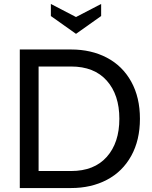

<svg xmlns="http://www.w3.org/2000/svg" viewBox="-20 -950 767 970"><path d="M80 -700H339Q441 -700 520 -658.5Q599 -617 643 -537.5Q687 -458 687 -350Q687 -242 643 -162.5Q599 -83 520 -41.5Q441 0 339 0H80ZM339 -86Q456 -86 519.5 -157.5Q583 -229 583 -350Q583 -471 519.5 -542.5Q456 -614 339 -614H175V-86ZM364 -864 491 -930V-869L364 -779L237 -869V-930Z"/></svg>

Font: Cabin
Style: Regular
Weight: 400
Designer: Pablo Impallari
Foundry: Pablo Impallari. http://www.impallari.com Igino Marini. http://www.ikern.com
Version: Version 2.200